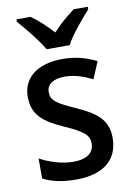

<svg xmlns="http://www.w3.org/2000/svg" viewBox="-87 -821 608 886"><g transform="rotate(-10 217.0 -378.0)"><path d="M167 -606H275C298 -651 353 -715 388 -754V-766H322C288 -740 254 -713 220 -675C188 -711 151 -744 120 -766H54V-754C90 -714 142 -650 167 -606ZM396 -151C396 -238 341 -275 255 -314C167 -353 142 -370 142 -409C142 -445 172 -467 227 -467C273 -467 315 -452 356 -432L389 -511C340 -536 289 -549 230 -549C117 -549 43 -496 43 -405C43 -317 94 -281 185 -240C276 -200 296 -179 296 -142C296 -100 265 -73 199 -73C144 -73 85 -93 43 -116V-22C84 -1 132 10 198 10C322 10 396 -45 396 -151Z"/></g></svg>

Font: Noto Sans Gujarati SemiCondensed Medium
Style: Regular
Weight: 500
Width: 4
Designer: Jelle Bosma - Monotype Design Team, Universal Thirst
Foundry: Monotype Imaging Inc.
Version: Version 2.106